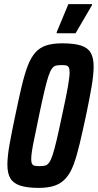

<svg xmlns="http://www.w3.org/2000/svg" viewBox="-20 -907 476 935"><path d="M168 8Q113 8 79 -3Q45 -14 30.5 -38.5Q16 -63 16 -105Q16 -145 26.5 -204Q37 -263 54 -343Q71 -425 85 -484.5Q99 -544 114.5 -585Q130 -626 151.5 -650.5Q173 -675 204.5 -685.5Q236 -696 283 -696Q340 -696 373.5 -685.5Q407 -675 421.5 -650.5Q436 -626 436 -583Q436 -544 426 -485Q416 -426 399 -345Q382 -266 368 -207Q354 -148 339 -107Q324 -66 302 -40.5Q280 -15 248 -3.5Q216 8 168 8ZM174 -98Q189 -98 199.5 -100.5Q210 -103 219 -115Q228 -127 236.5 -153Q245 -179 256 -225.5Q267 -272 282 -344Q302 -435 310.5 -484Q319 -533 319 -554Q319 -572 314.5 -579.5Q310 -587 301.5 -588.5Q293 -590 279 -590Q263 -590 252.5 -587.5Q242 -585 233 -573Q224 -561 215.5 -535Q207 -509 196 -462.5Q185 -416 170 -344Q158 -283 149 -241.5Q140 -200 136 -174Q132 -148 132 -133Q132 -116 136.5 -108.5Q141 -101 150.5 -99.5Q160 -98 174 -98ZM256 -745V-750L313 -887H428V-882L348 -745Z"/></svg>

Font: Saira ExtraCondensed
Style: Bold Italic
Weight: 700
Width: 2
Italic angle: -12°
Designer: Hector Gatti with collaboration of the Omnibus-Type team
Foundry: Omnibus-Type
Version: Version 1.101